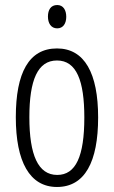

<svg xmlns="http://www.w3.org/2000/svg" viewBox="-20 -735 453 765"><path d="M208 -715C182 -715 171 -695 171 -669C171 -643 183 -622 208 -622C232 -622 244 -642 244 -668C244 -695 232 -715 208 -715ZM371 -267C371 -443 317 -542 207 -542C95 -542 43 -445 43 -268C43 -91 98 10 207 10C318 10 371 -90 371 -267ZM97 -268C97 -416 130 -494 207 -494C285 -494 316 -413 316 -267C316 -112 282 -38 208 -38C132 -38 97 -117 97 -268Z"/></svg>

Font: Noto Sans Display Condensed Light
Style: Regular
Weight: 300
Width: 3
Designer: Monotype Design Team
Foundry: Monotype Imaging Inc.
Version: Version 1.900